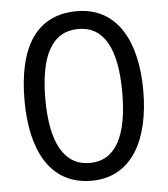

<svg xmlns="http://www.w3.org/2000/svg" viewBox="-52 -771 724 828"><g transform="rotate(-5 309.5 -357.0)"><path d="M567 -358C567 -568 488 -724 311 -724C139 -724 53 -596 53 -359C53 -151 128 10 311 10C488 10 567 -148 567 -358ZM143 -358C143 -546 197 -647 311 -647C422 -647 476 -547 476 -358C476 -168 421 -67 310 -67C199 -67 143 -170 143 -358Z"/></g></svg>

Font: Noto Sans Gurmukhi UI Condensed
Style: Regular
Weight: 400
Width: 3
Designer: Jelle Bosma - Monotype Design Team
Foundry: Monotype Imaging Inc.
Version: Version 2.004